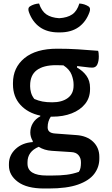

<svg xmlns="http://www.w3.org/2000/svg" viewBox="-20 -826 640 1096"><path d="M153 -70Q153 -99 168 -123.5Q183 -148 210 -162V-166Q139 -181 96.5 -227.5Q54 -274 54 -345V-352Q54 -440 119.5 -494Q185 -548 307 -548Q371 -548 424.5 -544.5Q478 -541 540 -536Q542 -531 543 -522Q544 -513 544 -504Q544 -476 535.5 -458Q527 -440 507 -440Q491 -440 471 -443Q451 -446 420 -449V-440Q453 -422 473.5 -393.5Q494 -365 494 -325V-317Q494 -268 466 -233Q438 -198 389.5 -179Q341 -160 279 -160Q274 -160 270 -160Q252 -134 252 -99Q252 -67 293 -64L415 -55Q476 -51 511.5 -17Q547 17 547 69V80Q547 128 518 166.5Q489 205 425.5 227.5Q362 250 257 250H232Q133 250 82 212Q31 174 31 119V110Q31 60 69 24.5Q107 -11 167 -15V-21Q153 -44 153 -70ZM176 -261Q199 -251 222.5 -246.5Q246 -242 278 -242Q334 -242 367 -266.5Q400 -291 400 -337V-345Q400 -370 388.5 -400Q377 -430 342 -453Q322 -454 300 -454Q228 -454 190 -425.5Q152 -397 152 -338V-332Q152 -317 157 -298Q162 -279 176 -261ZM247 176H276Q325 176 360.5 171.5Q396 167 430 155Q437 145 439.5 132Q442 119 442 106V99Q442 76 428 59.5Q414 43 385 42L276 35Q232 32 201 12Q137 39 137 100V108Q137 176 247 176ZM318 -722Q365 -725 392.5 -744Q420 -763 433 -806Q463 -804 486 -789Q499 -780 491 -757Q471 -701 428.5 -671Q386 -641 322 -641H314Q250 -641 207.5 -671Q165 -701 145 -757Q137 -780 150 -789Q173 -804 203 -806Q217 -763 244.5 -744Q272 -725 318 -722Z"/></svg>

Font: Recursive Mn Csl St Med
Style: Regular
Weight: 500
Monospace: yes
Version: Version 1.079;hotconv 1.0.112;makeotfexe 2.5.65598; ttfautoh